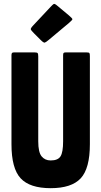

<svg xmlns="http://www.w3.org/2000/svg" viewBox="-20 -974 530 1004"><path d="M340.7 -893.1Q358.6 -877.8 358.6 -873.6Q358.6 -869.3 340.7 -854L236.2 -766.5Q220 -752.9 214.1 -751.2Q208.1 -749.5 192.8 -764.8L158.8 -798.8Q142.7 -814.9 141 -820.5Q139.3 -826 154.6 -842.1L243.8 -937.3Q255.7 -950.1 260.8 -953.1Q265.9 -956 279.5 -944.1ZM53 -700H160Q173 -700 176.5 -696.5Q180 -693 180 -679V-235Q180 -178 197.5 -156.5Q215 -135 245 -135Q283 -135 296.5 -156.5Q310 -178 310 -235V-685Q310 -694 312.5 -697Q315 -700 324 -700H432Q445 -700 447.5 -696.5Q450 -693 450 -680V-220Q450 -93 402 -41.5Q354 10 245 10Q136 10 88 -41.5Q40 -93 40 -220V-685Q40 -693 42.5 -696.5Q45 -700 53 -700Z"/></svg>

Font: Railroad Gothic CC
Style: Bold
Weight: 700
Designer: indestructible type*
Foundry: Cowboy Collective
Version: Version 1.000